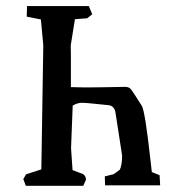

<svg xmlns="http://www.w3.org/2000/svg" viewBox="-20 -532 600 628"><path d="M211.9 -346.2V-247.1L232.9 -246.6Q247.1 -246.1 256.3 -246.1Q256.3 -246.1 271 -246.1Q288.6 -246.6 329.1 -246.8Q369.6 -247.1 373.3 -247.6Q377 -248 388.4 -248Q399.9 -248 406 -242.4Q412.1 -236.8 443.8 -186Q454.6 -168.5 472.7 -3.4L476.6 30.8L502 41L503.9 74.2H323.7L322.8 44.9L352.1 37.6L372.1 22.9Q379.4 6.8 379.4 -23.4L357.9 -162.6Q354.5 -186 334.5 -188Q262.7 -195.8 247.8 -195.8Q232.9 -195.8 217.8 -186.5L212.4 -47.4L217.3 24.4L251 37.1Q260.7 42.5 261.2 55.7L252.4 75.7H64.5L56.2 53.7L65.4 38.1L115.2 22L121.6 -383.8L113.8 -468.3L67.4 -477.5L68.4 -512.2H270.5L281.7 -485.4L265.1 -472.2L225.1 -469.2L211.4 -383.8Z"/></svg>

Font: Panteley
Style: Regular
Weight: 500
Designer: Kalashnikov Yuriy
Foundry: Øêîëà ïàâà èìåíè ñâÿòîãî àâíîàïîñòîëüíîãî Âëàäèìèà
Version: Version 1.80 April 12, 2018